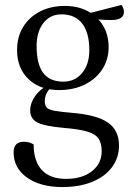

<svg xmlns="http://www.w3.org/2000/svg" viewBox="-20 -486 524 776"><path d="M232 270Q143 270 89 231.5Q35 193 35 130Q35 87 76 87Q87 87 97 89.5Q107 92 116 98Q116 166 149.5 201.5Q183 237 247 237Q312 237 351.5 206Q391 175 391 125Q391 93 378 74Q365 55 332 45.5Q299 36 239 31Q160 24 131 9Q102 -6 102 -40Q102 -69 121.5 -97Q141 -125 173 -141L188 -134Q175 -123 168 -108Q161 -93 161 -77Q161 -61 168.5 -52Q176 -43 199.5 -38.5Q223 -34 270 -30Q370 -22 415.5 9Q461 40 461 102Q461 152 432.5 190Q404 228 352.5 249Q301 270 232 270ZM218 -122Q142 -122 95.5 -166Q49 -210 49 -284Q49 -337 73.5 -377Q98 -417 141.5 -439.5Q185 -462 242 -462Q295 -462 334.5 -441Q374 -420 396.5 -382.5Q419 -345 419 -296Q419 -245 393.5 -206Q368 -167 323 -144.5Q278 -122 218 -122ZM236 -156Q283 -156 312 -191Q341 -226 341 -283Q341 -353 312.5 -390.5Q284 -428 228 -428Q183 -428 155.5 -393Q128 -358 128 -300Q128 -227 154.5 -191.5Q181 -156 236 -156ZM429 -405Q415 -405 396 -406Q377 -407 360 -409.5Q343 -412 333 -416L326 -429L471 -466Q476 -460 478.5 -452Q481 -444 481 -438Q481 -405 429 -405Z"/></svg>

Font: Petrona
Style: Regular
Weight: 400
Designer: Ringo R. Seeber
Foundry: Ringo R. Seeber
Version: Version 2.001; ttfautohint (v1.8.3)